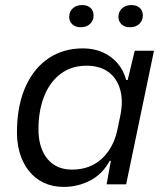

<svg xmlns="http://www.w3.org/2000/svg" viewBox="-20 -724 646 754"><path d="M230.1 10Q186.4 10 151.6 -6.6Q116.7 -23.1 92.5 -54Q68.3 -84.9 56.4 -127.4Q44.6 -169.9 46.9 -222.4Q49.7 -317.6 82.2 -387.7Q114.7 -457.9 172 -495.9Q229.3 -534 306 -534Q348.9 -534 383.6 -518.4Q418.3 -502.9 442 -475.1Q465.7 -447.4 475.4 -409.9H481.4L509.1 -524.7H584.7L475.3 0H398.6L415.4 -92.4L411 -92.7Q383.4 -41.3 335.1 -15.6Q286.9 10 230.1 10ZM262.6 -58Q310.1 -58 346.2 -77.1Q382.3 -96.3 406.7 -131.6Q431.1 -167 440.7 -213.1L451.9 -267Q464.6 -326.1 452.2 -371.1Q439.9 -416 406.1 -441Q372.3 -466 319.9 -466Q262 -466 220.3 -435.6Q178.6 -405.3 155.7 -351.5Q132.9 -297.7 131.1 -226.7Q129.4 -175.6 144.6 -137.4Q159.7 -99.3 189.7 -78.6Q219.7 -58 262.6 -58ZM489.9 -617Q469.9 -617 457.5 -628.4Q445.1 -639.9 445.1 -658Q445.1 -678 459.1 -691.1Q473.1 -704.1 496.1 -704.1Q516.7 -704.1 528.8 -693.1Q540.9 -682 540.9 -662.9Q540.9 -643.1 527.1 -630.1Q513.4 -617 489.9 -617ZM296.4 -617Q276.4 -617 264.1 -628.4Q251.7 -639.9 251.7 -658Q251.7 -678 265.7 -691.1Q279.7 -704.1 302.7 -704.1Q323.3 -704.1 335.4 -693.1Q347.4 -682 347.4 -662.9Q347.4 -643.1 333.7 -630.1Q320 -617 296.4 -617Z"/></svg>

Font: Mona Sans ExtraLight
Style: Italic
Weight: 200
Italic angle: -11.6951°
Designer: Deni Anggara
Foundry: GitHub
Version: Version 2.000